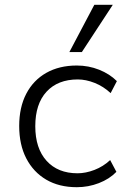

<svg xmlns="http://www.w3.org/2000/svg" viewBox="-20 -772 532 800"><path d="M300 8Q226 8 172.5 -23.5Q119 -55 89.5 -112Q60 -169 60 -247Q60 -325 89.5 -381.5Q119 -438 173 -468.5Q227 -499 300 -499Q349 -499 393 -481.5Q437 -464 467 -434L441 -384Q411 -412 374.5 -426.5Q338 -441 304 -441Q221 -441 174 -390Q127 -339 127 -246Q127 -154 174 -102Q221 -50 303 -50Q337 -50 373.5 -64Q410 -78 439 -105L465 -56Q436 -26 392 -9Q348 8 300 8ZM269 -555 373 -752H450L321 -555Z"/></svg>

Font: Nunito Sans 9pt Light
Style: Regular
Weight: 300
Version: Version 3.101;gftools[0.9.27]